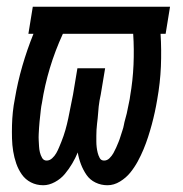

<svg xmlns="http://www.w3.org/2000/svg" viewBox="-20 -540 540 568"><path d="M108 8Q88 8 71.5 -0.5Q55 -9 44.5 -24Q34 -39 28 -56.5Q22 -74 19 -92.5Q16 -111 15.5 -130.5Q15 -150 15.5 -169.5Q16 -189 18 -208.5Q20 -228 24 -248Q32 -296 46 -344.5Q60 -393 79 -440H64L77 -520H483L470 -440H455Q458 -392 456 -343.5Q454 -295 445 -245Q442 -227 438 -208.5Q434 -190 429 -171.5Q424 -153 418 -134.5Q412 -116 404.5 -98Q397 -80 387.5 -62.5Q378 -45 365.5 -29.5Q353 -14 335 -3Q317 8 298 8Q279 8 262.5 0Q246 -8 236 -22.5Q226 -37 219.5 -54Q213 -71 210 -89Q203 -72 193.5 -56Q184 -40 172 -25.5Q160 -11 142.5 -1.5Q125 8 108 8ZM118 -65Q127 -65 134.5 -72Q142 -79 146.5 -87Q151 -95 154.5 -103.5Q158 -112 161.5 -120.5Q165 -129 168 -138Q171 -147 173.5 -155.5Q176 -164 178 -172.5Q180 -181 182 -190Q184 -199 185.5 -207.5Q187 -216 189 -225Q191 -234 192.5 -242.5Q194 -251 196 -260L209 -338H291L278 -260Q276 -251 274.5 -242.5Q273 -234 272 -225Q271 -216 270.5 -207.5Q270 -199 269 -190.5Q268 -182 267 -173Q266 -164 265.5 -155.5Q265 -147 265 -138.5Q265 -130 265 -121.5Q265 -113 266 -104.5Q267 -96 269 -88Q271 -80 275 -72.5Q279 -65 288 -65Q297 -65 304 -72Q311 -79 315.5 -87Q320 -95 323.5 -103Q327 -111 330.5 -119.5Q334 -128 336.5 -136.5Q339 -145 342 -153.5Q345 -162 346.5 -170.5Q348 -179 350.5 -187.5Q353 -196 355 -204.5Q357 -213 358.5 -221.5Q360 -230 362 -238.5Q364 -247 365 -256Q373 -302 375 -348.5Q377 -395 374 -440H166Q143 -390 127.5 -338.5Q112 -287 104 -235Q102 -226 101 -217Q100 -208 99 -198.5Q98 -189 97 -180Q96 -171 95.5 -161.5Q95 -152 94.5 -143Q94 -134 94.5 -125Q95 -116 95.5 -107Q96 -98 98 -89.5Q100 -81 104.5 -73Q109 -65 118 -65Z"/></svg>

Font: Iosevka Term Curly Medium
Style: Italic
Weight: 500
Italic angle: -9°
Designer: Belleve Invis
Foundry: Belleve Invis
Version: Version 32.3.0